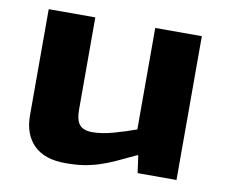

<svg xmlns="http://www.w3.org/2000/svg" viewBox="-66 -620 834 710"><g transform="rotate(10 351.5 -265.0)"><path d="M221 10Q143 10 102.5 -30Q62 -70 62 -142V-540H237V-194Q237 -154 251.5 -137Q266 -120 300 -120Q335 -120 379.5 -132.5Q424 -145 462 -159V-540H637V0H491L482 -65H478Q436 -45 405.5 -31Q375 -17 346.5 -8Q318 1 289 5.5Q260 10 221 10Z"/></g></svg>

Font: Encode Sans Wide
Style: Bold
Weight: 700
Designer: Pablo Impallari, Andres Torresi
Foundry: Pablo Impallari, Andres Torresi
Version: Version 1.000; ttfautohint (v1.00) -l 8 -r 50 -G 200 -x 14 -